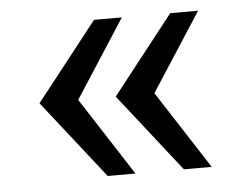

<svg xmlns="http://www.w3.org/2000/svg" viewBox="-38 -571 626 490"><g transform="rotate(-5 275.0 -326.0)"><path d="M219.2 -126 62 -326 219.2 -526H290.4L161.2 -326L290.4 -126ZM414.4 -126 257.3 -326 414.4 -526H485.7L356.4 -326L485.7 -126Z"/></g></svg>

Font: Archivo SemiBold
Style: Regular
Weight: 600
Designer: Hector Gatti
Foundry: Omnibus-Type
Version: Version 2.001